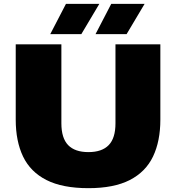

<svg xmlns="http://www.w3.org/2000/svg" viewBox="-20 -971 918 1001"><path d="M441 10Q305.5 10 222 -32.5Q138.5 -75 100.2 -155Q62 -235 62 -347V-740H300V-328Q300 -251 335.2 -214.5Q370.5 -178 441 -178Q511.5 -178 546.8 -214.5Q582 -251 582 -328V-740H816V-347Q816 -235 777.8 -155Q739.5 -75 656.8 -32.5Q574 10 441 10ZM478 -793 560 -951H734L640 -793ZM242 -793 324 -951H498L404 -793Z"/></svg>

Font: Encode Sans Expanded Black
Style: Regular
Weight: 900
Width: 7
Designer: Multiple Designers
Foundry: Impallari Type
Version: Version 3.000; ttfautohint (v1.8.3) -l 8 -r 50 -G 200 -x 14 